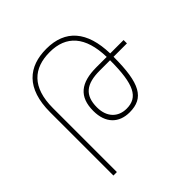

<svg xmlns="http://www.w3.org/2000/svg" viewBox="-192 -869 1014 1014"><g transform="rotate(-45 315.0 -362.0)"><path d="M83 0H109V-478C109 -633 185 -699 306 -699C429 -699 497 -624 501 -468H424C307 -468 249 -422 249 -316C249 -224 301 -175 380 -175C487 -175 527 -244 527 -443H627V-468H527C523 -637 447 -724 306 -724C173 -724 83 -652 83 -472ZM501 -443C501 -262 467 -200 382 -200C320 -200 276 -242 276 -316C276 -406 323 -443 424 -443Z"/></g></svg>

Font: Noto Sans Armenian SemiCondensed Thin
Style: Regular
Weight: 100
Width: 4
Designer: Monotype Design Team
Foundry: Monotype Imaging Inc.
Version: Version 2.008